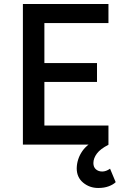

<svg xmlns="http://www.w3.org/2000/svg" viewBox="-20 -720 612 956"><path d="M94 0V-700H520V-605H201V-406H463V-312H201V-95H520V0ZM469 216Q426 216 394 189.5Q362 163 362 118Q363 71 390.5 31.5Q418 -8 485 -37L520 1Q480 21 462.5 44.5Q445 68 445 92Q445 112 457.5 123Q470 134 489 134Q508 134 528 120L556 187Q544 199 521.5 207.5Q499 216 469 216Z"/></svg>

Font: Inclusive Sans Medium
Style: Regular
Weight: 500
Designer: Olivia King
Foundry: Olivia King
Version: Version 2.004